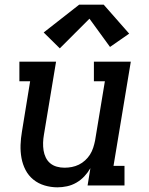

<svg xmlns="http://www.w3.org/2000/svg" viewBox="-20 -794 640 822"><path d="M226 8Q198 8 171 0Q144 -8 123 -25Q102 -42 89.5 -66Q77 -90 72 -117.5Q67 -145 68 -173.5Q69 -202 74 -231L109 -446H63V-530H220L168 -217Q165 -200 164.5 -183Q164 -166 166.5 -150Q169 -134 176 -119.5Q183 -105 195 -95Q207 -85 223 -80.5Q239 -76 256 -76Q272 -76 287.5 -79Q303 -82 317.5 -89Q332 -96 344.5 -107.5Q357 -119 365.5 -132.5Q374 -146 379 -161.5Q384 -177 387 -192L429 -446H382V-530H540L466 -84H513V0H355L367 -74Q356 -55 341 -39Q326 -23 307 -12Q288 -1 267 3.5Q246 8 226 8ZM236 -587 167 -655 319 -774H424L533 -650L451 -593L363 -714Z"/></svg>

Font: Iosevka Curly Slab MdExObl
Style: Regular
Weight: 500
Width: 7
Italic angle: -9°
Monospace: yes
Designer: Belleve Invis
Foundry: Belleve Invis
Version: Version 11.1.0; ttfautohint (v1.8.3)